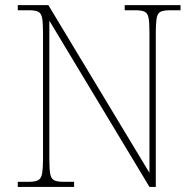

<svg xmlns="http://www.w3.org/2000/svg" viewBox="-20 -734 771 754"><path d="M271 -20V0H49.8V-20H92.8Q117.7 -20 129.9 -26.4Q142.6 -33.2 145.8 -54.9Q148.9 -76.7 148.9 -107.9V-606Q148.9 -645.5 145.5 -663.1Q142.1 -682.1 129.9 -688Q117.7 -693.8 92.8 -693.8H49.8V-713.9H169.9L566.9 -55.2V-606Q566.9 -645.5 563.5 -663.1Q560.1 -682.1 547.9 -688Q535.6 -693.8 510.7 -693.8H469.7V-713.9H689V-693.8H647.9Q623.5 -693.8 610.8 -688Q597.7 -681.6 594.7 -659.7Q591.8 -637.7 591.8 -606V0H566.9L173.8 -652.8V-107.9Q173.8 -68.4 177.2 -51.3Q180.7 -32.2 192.6 -26.1Q204.6 -20 230 -20Z"/></svg>

Font: Koh Santepheap Thin
Style: Regular
Weight: 100
Designer: Danh Hong
Version: Version 2.002; ttfautohint (v1.8.3)